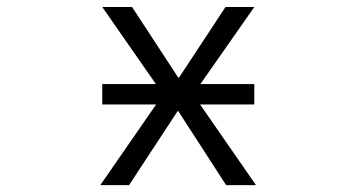

<svg xmlns="http://www.w3.org/2000/svg" viewBox="-20 -540 1040 560"><path d="M278.3 -235.4V-294.9H434.6L278.3 -519.5H365.2L500 -313.5H502L637.7 -519.5H721.7L564.5 -294.9H721.7V-235.4H563.5L726.6 0H639.6L500 -215.8H498L356.4 0H272.5L435.5 -235.4Z"/></svg>

Font: Gen Shin Gothic Monospace Normal
Style: Regular
Weight: 350
Designer: [Source Han Sans]
Ryoko NISHIZUKA  (kana & ideographs); Paul D. Hunt (Latin, Greek & Cyrillic); Wenlong ZHANG  (bopomofo
Version: Version 1.002.20150607